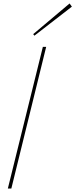

<svg xmlns="http://www.w3.org/2000/svg" viewBox="-20 -1078 431 1098"><path d="M244.1 -810.1 44.9 0H24.9L225.1 -810.1ZM377.9 -1058.1 391.1 -1040 176.8 -874 169.9 -882.8Z"/></svg>

Font: Sinkin Sans 100 Thin Italic
Style: Regular
Weight: 100
Italic angle: -112°
Designer: Keith Bates
Foundry: K-Type
Version: Sinkin Sans (version 1.0)  by Keith Bates   •   © 2014   www